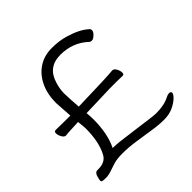

<svg xmlns="http://www.w3.org/2000/svg" viewBox="-182 -887 1078 1078"><g transform="rotate(-45 356.5 -348.5)"><path d="M252 -558Q240 -518 240 -486.5Q240 -455 246 -374L439 -380Q493 -382 522 -385H523Q536 -385 545 -368Q554 -351 554 -336.5Q554 -322 543 -322Q530 -323 502 -323H440L251 -317Q254 -289 254 -267Q254 -151 216 -75H226Q257 -75 381 -57.5Q505 -40 527 -40Q593 -40 633 -62Q646 -69 659 -69Q672 -69 672 -58Q672 -47 654 -29.5Q636 -12 605 2.5Q574 17 533 17Q492 17 441.5 9Q391 1 335.5 -7Q280 -15 235 -15Q190 -15 164 -7Q138 1 115 9Q92 17 72 17Q52 17 44.5 15Q37 13 37 6.5Q37 0 40 -12Q47 -48 67 -48H76Q133 -48 153 -90Q187 -155 187 -260Q187 -274 182 -316L165 -315Q143 -314 119.5 -313Q96 -312 82 -310H80Q68 -310 58.5 -327Q49 -344 49 -358.5Q49 -373 61 -373L142 -372H177Q170 -470 170 -478Q170 -549 195.5 -602Q221 -655 266 -684.5Q311 -714 370.5 -714Q430 -714 476 -700Q555 -677 596 -639Q602 -635 602 -624Q602 -613 587 -598.5Q572 -584 561 -584Q550 -584 545 -589Q477 -653 378.5 -653Q280 -653 252 -558Z"/></g></svg>

Font: LXGW WenKai
Style: Regular
Weight: 400
Designer: LXGW / Fontworks Inc.
Foundry: LXGW / Fontworks Inc.
Version: Version 1.520; June 14, 2025